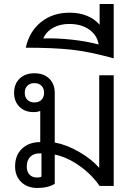

<svg xmlns="http://www.w3.org/2000/svg" viewBox="-20 -924 665 954"><path d="M545 -550V0H475Q435 -58 373.5 -101Q312 -144 252 -156V-11Q238 -1 215 4.5Q192 10 165 10Q116 10 85.5 -19.5Q55 -49 55 -97Q55 -153 89.5 -185.5Q124 -218 180 -218V-373Q167 -367 147 -367Q103 -367 76.5 -393.5Q50 -420 50 -463Q50 -507 77.5 -533.5Q105 -560 151 -560Q197 -560 224.5 -533.5Q252 -507 252 -463V-216Q311 -205 372 -170Q433 -135 473 -90V-550ZM199 -463Q199 -485 186 -498Q173 -511 151 -511Q129 -511 116 -498Q103 -485 103 -463Q103 -441 116 -428Q129 -415 151 -415Q173 -415 186 -428Q199 -441 199 -463ZM186 -162H178Q147 -162 130 -144.5Q113 -127 113 -97Q113 -71 126.5 -56.5Q140 -42 163 -42Q181 -42 186 -47Z M545 -904V-634Q427 -667 337 -677Q247 -687 108 -687Q126 -768 184 -814.5Q242 -861 326 -861Q374 -861 412 -845.5Q450 -830 475 -801V-904ZM470 -703Q463 -749 423.5 -777Q384 -805 324 -805Q278 -805 244 -786Q210 -767 195 -733Q264 -735 337 -727Q410 -719 470 -703Z"/></svg>

Font: Bai Jamjuree
Style: Regular
Weight: 400
Designer: Katatrad Aksorn Co.,Ltd.
Foundry: Cadson Demak Co.,Ltd.
Version: Version 1.000; ttfautohint (v1.6)